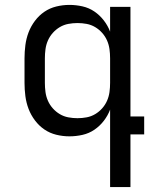

<svg xmlns="http://www.w3.org/2000/svg" viewBox="-20 -548 640 783"><path d="M296 -66Q315 -66 333.5 -69.5Q352 -73 368 -82.5Q384 -92 396.5 -106Q409 -120 416.5 -137Q424 -154 426.5 -172.5Q429 -191 429 -210V-310Q429 -329 426.5 -347.5Q424 -366 416.5 -383Q409 -400 396.5 -414Q384 -428 368 -437.5Q352 -447 333.5 -450.5Q315 -454 296 -454Q277 -454 258.5 -450.5Q240 -447 224 -437.5Q208 -428 195.5 -414Q183 -400 175.5 -383Q168 -366 165.5 -347.5Q163 -329 163 -310V-210Q163 -191 165.5 -172.5Q168 -154 175.5 -137Q183 -120 195.5 -106Q208 -92 224 -82.5Q240 -73 258.5 -69.5Q277 -66 296 -66ZM429 215V-101Q420 -77 403.5 -55.5Q387 -34 365 -19Q343 -4 316.5 2Q290 8 263 8Q236 8 209.5 1.5Q183 -5 161 -20Q139 -35 122.5 -57Q106 -79 96.5 -104Q87 -129 83.5 -156Q80 -183 80 -210V-310Q80 -337 83.5 -364Q87 -391 96.5 -416Q106 -441 122.5 -463Q139 -485 161 -500Q183 -515 209.5 -521.5Q236 -528 263 -528Q290 -528 316.5 -522Q343 -516 365 -501Q387 -486 403.5 -464.5Q420 -443 429 -419V-520H512V-73H568V0H512V215Z"/></svg>

Font: Iosevka Extended
Style: Regular
Weight: 400
Width: 7
Monospace: yes
Designer: Belleve Invis
Foundry: Belleve Invis
Version: Version 32.5.0; ttfautohint (v1.8.4)